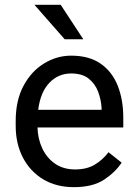

<svg xmlns="http://www.w3.org/2000/svg" viewBox="-20 -770 570 800"><path d="M288.1 9.8Q214.4 9.8 159.9 -22.9Q105.5 -55.7 75.4 -113.5Q45.4 -171.4 45.4 -245.6V-266.1Q45.4 -352.5 78.4 -413.3Q111.3 -474.1 164.3 -506.1Q217.3 -538.1 276.4 -538.1Q352.1 -538.1 400.1 -504.2Q448.2 -470.2 470.9 -411.9Q493.7 -353.5 493.7 -279.3V-238.8H136.2Q137.7 -190.4 156.7 -150.6Q175.8 -110.8 210.2 -87.4Q244.6 -64 293 -64Q340.8 -64 374 -83.5Q407.2 -103 432.1 -135.7L486.8 -92.3Q461.4 -53.2 414.1 -21.7Q366.7 9.8 288.1 9.8ZM276.4 -463.9Q222.7 -463.9 185.5 -424.8Q148.4 -385.7 139.2 -312.5H403.3V-319.3Q401.4 -354.5 388.9 -387.7Q376.5 -420.9 349.6 -442.4Q322.8 -463.9 276.4 -463.9ZM232.9 -750 327.1 -606.4H249.5L123.5 -750Z"/></svg>

Font: Vazirmatn RD
Style: Regular
Weight: 400
Designer: Saber Rastikerdar
Foundry: Saber Rastikerdar
Version: Version 32.102